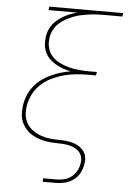

<svg xmlns="http://www.w3.org/2000/svg" viewBox="-62 -781 724 1042"><g transform="rotate(5 300.0 -260.0)"><path d="M211 215V196H283Q304 196 325.5 191Q347 186 364.5 172.5Q382 159 393 139Q404 119 407 98Q411 78 405.5 60Q400 42 386.5 30Q373 18 355.5 11.5Q338 5 319 2.5Q300 0 280.5 0Q261 0 241.5 -1.5Q222 -3 203 -6.5Q184 -10 167 -16.5Q150 -23 134 -32Q118 -41 105.5 -54Q93 -67 83.5 -82.5Q74 -98 69.5 -116.5Q65 -135 65.5 -154.5Q66 -174 69 -193Q73 -220 84 -246Q95 -272 113 -294.5Q131 -317 154.5 -334Q178 -351 204 -363Q230 -375 256.5 -383Q283 -391 310 -395Q289 -399 268 -406.5Q247 -414 228.5 -424.5Q210 -435 194.5 -450Q179 -465 169.5 -484.5Q160 -504 158 -526.5Q156 -549 159 -572Q162 -590 169 -607.5Q176 -625 188 -640Q200 -655 215.5 -667Q231 -679 247.5 -688.5Q264 -698 281.5 -704.5Q299 -711 317 -716H161L164 -735H566L563 -716H465Q444 -716 423.5 -715Q403 -714 381.5 -711Q360 -708 338.5 -703.5Q317 -699 297 -691Q277 -683 257 -672Q237 -661 220.5 -645.5Q204 -630 193.5 -610Q183 -590 180 -569Q175 -541 181.5 -513.5Q188 -486 206 -466.5Q224 -447 248.5 -435Q273 -423 299.5 -416Q326 -409 354.5 -406.5Q383 -404 412 -404H452L448 -385H408Q375 -385 342 -382Q309 -379 276.5 -370.5Q244 -362 212 -347Q180 -332 153.5 -308.5Q127 -285 111 -254Q95 -223 89 -190Q85 -164 87.5 -138.5Q90 -113 102.5 -92Q115 -71 135.5 -56.5Q156 -42 179.5 -33.5Q203 -25 228.5 -22Q254 -19 281 -19Q300 -19 318.5 -17Q337 -15 355 -10Q373 -5 388 4.5Q403 14 414 28Q425 42 428.5 60.5Q432 79 428 98Q425 122 413 146Q401 170 379.5 186Q358 202 333 208.5Q308 215 283 215Z"/></g></svg>

Font: Iosevka Aile Thin
Style: Italic
Weight: 100
Italic angle: -9°
Designer: Belleve Invis
Foundry: Belleve Invis
Version: Version 31.1.0; ttfautohint (v1.8.4)